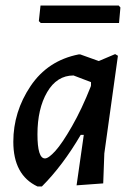

<svg xmlns="http://www.w3.org/2000/svg" viewBox="-20 -664 487 692"><path d="M408 -644 414 -637 409 -581H127L120 -588L126 -644ZM264 -468H269L336 -444L395 -469L405 -463L356 -111L352 -3L256 4L282 -178H271Q206 -67 131 8H115Q28 -33 28 -153Q28 -261 90 -353.5Q152 -446 264 -468ZM115 -180Q115 -93 142 -93Q155 -93 179.5 -120Q204 -147 239.5 -209Q275 -271 307 -352L308 -356V-368L245 -392Q185 -392 150 -332Q115 -272 115 -180Z"/></svg>

Font: Alegreya Sans Medium
Style: Italic
Weight: 500
Italic angle: -7°
Designer: Juan Pablo del Peral
Foundry: Huerta Tipografica
Version: Version 2.007